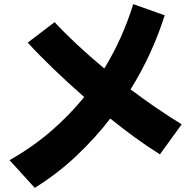

<svg xmlns="http://www.w3.org/2000/svg" viewBox="-20 -839 924 928"><path d="M148 69 26 -65Q133 -125 223.5 -202.5Q314 -280 387 -370Q307 -440 236.5 -508Q166 -576 114 -633L244 -732Q288 -684 350 -626Q412 -568 484 -508Q529 -581 564 -659.5Q599 -738 624 -819L776 -765Q749 -679 708 -588Q667 -497 611 -407Q672 -361 735 -318Q798 -275 858 -238L753 -93Q695 -129 634.5 -173Q574 -217 513 -266Q439 -170 347.5 -84Q256 2 148 69Z"/></svg>

Font: Mochiy Pop P One
Style: Regular
Weight: 400
Designer: FONTDASU
Foundry: FONTDASU / Google Inc. / Adobe
Version: Version 2.000